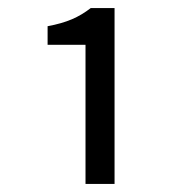

<svg xmlns="http://www.w3.org/2000/svg" viewBox="-20 -897 450 476"><path d="M192 -441H264V-877H205C175 -854 146 -841 98 -832V-786H192Z"/></svg>

Font: Noto Sans CJK SC Regular
Style: Regular
Weight: 400
Designer: Ryoko NISHIZUKA (kana & ideographs); Paul D. Hunt (Latin, Greek & Cyrillic); Wenlong ZHANG (bopomofo); Sandoll Communica
Foundry: Adobe Systems Incorporated
Version: Version 1.004;PS 1.004;hotconv 1.0.82;makeotf.lib2.5.63406